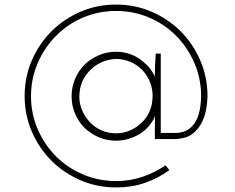

<svg xmlns="http://www.w3.org/2000/svg" viewBox="-20 -610 1030 842"><path d="M723 136Q673 172 615.5 192Q558 212 489 212Q406 212 333 180.5Q260 149 206 95Q151 40 119.5 -33Q88 -106 88 -189Q88 -272 119.5 -345Q151 -418 206 -473Q260 -527 333 -558.5Q406 -590 489 -590Q572 -590 645 -558.5Q718 -527 772.5 -472.5Q827 -418 858.5 -344.5Q890 -271 890 -188Q888 -130 874 -93.5Q860 -57 839 -36Q819 -15 793.5 -7.5Q768 0 743 0H659V-47L660 -101Q651 -79 635 -59.5Q619 -40 597 -25Q574 -11 547 -2Q520 7 489 7Q448 7 412.5 -8.5Q377 -24 350 -50Q324 -77 309 -112Q294 -147 294 -188Q294 -228 309 -263.5Q324 -299 350 -326Q377 -352 412.5 -367.5Q448 -383 489 -383Q526 -383 558 -370Q590 -357 614 -334Q630 -321 641 -305.5Q652 -290 659 -274Q659 -299 660 -324Q661 -349 663 -375H685V-27H748Q772 -27 791.5 -35Q811 -43 825 -59Q842 -78 851.5 -110Q861 -142 862 -188Q862 -265 832.5 -333.5Q803 -402 752.5 -453Q702 -504 634 -533Q566 -562 489 -562Q412 -562 344 -533Q276 -504 226 -453Q175 -402 145.5 -333.5Q116 -265 116 -188Q116 -111 145.5 -43Q175 25 226 76Q276 126 344 155Q412 184 489 184Q550 184 604.5 165.5Q659 147 706 115Q710 121 714.5 126Q719 131 723 136ZM364 -86Q383 -61 411.5 -45Q440 -29 474 -26Q507 -23 537 -33Q567 -43 591 -63Q615 -82 630 -109.5Q645 -137 648 -169Q652 -202 643.5 -233Q635 -264 615 -290Q595 -316 566.5 -331.5Q538 -347 504 -351Q471 -353 441 -343Q411 -333 387 -313Q363 -293 347.5 -265.5Q332 -238 329 -205Q325 -172 334.5 -141.5Q344 -111 364 -86Z"/></svg>

Font: Josefin Slab Light
Style: Regular
Weight: 300
Designer: Santiago Orozco
Foundry: Typemade
Version: Version 2.000